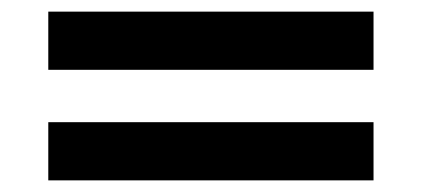

<svg xmlns="http://www.w3.org/2000/svg" viewBox="-20 -519 725 330"><path d="M622 -399H63V-499H622ZM622 -209H63V-309H622Z"/></svg>

Font: Keania One
Style: Regular
Weight: 400
Designer: Julia Petretta
Foundry: Julia Petretta
Version: Version 1.003